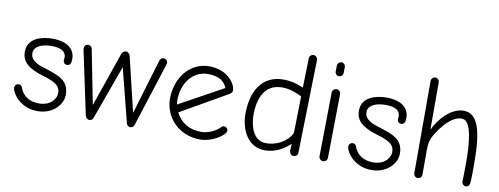

<svg xmlns="http://www.w3.org/2000/svg" viewBox="-59 -998 3376 1300"><g transform="rotate(10 1629.0 -347.5)"><path d="M233 2C338 2 404 -72 404 -139C404 -239 332 -261 239 -291C199 -303 132 -322 132 -379C132 -424 182 -449 253 -449C322 -449 352 -425 352 -388C352 -379 350 -371 350 -368C350 -354 359 -341 377 -341C397 -341 405 -357 405 -387C405 -455 351 -499 250 -499C179 -499 80 -475 80 -380C80 -309 127 -271 233 -239C331 -210 351 -185 351 -140C351 -111 322 -51 233 -51C169 -51 121 -83 103 -136C100 -147 91 -155 78 -155C63 -155 51 -143 51 -128C51 -94 110 2 233 2Z M1042 -471C1042 -486 1029 -499 1014 -499C1001 -499 990 -489 987 -477L874 -99L784 -474C781 -487 769 -500 755 -500C741 -500 729 -489 726 -479L596 -104L523 -476C520 -490 510 -500 495 -500C480 -500 468 -487 468 -472C468 -469 469 -462 470 -458L562 -24C565 -11 577 0 591 0C603 0 613 -9 617 -21L751 -391L845 -22C848 -9 859 0 872 0C886 0 895 -9 899 -22L1040 -462C1041 -465 1042 -468 1042 -471Z M1523 -90C1523 -105 1512 -116 1497 -116C1490 -116 1483 -113 1479 -108C1452 -77 1394 -52 1351 -52C1270 -52 1211 -86 1174 -155L1492 -337C1508 -346 1514 -355 1514 -366C1514 -409 1456 -499 1327 -499C1191 -499 1103 -376 1103 -238C1103 -114 1199 0 1352 0C1413 0 1481 -32 1516 -72C1520 -76 1523 -83 1523 -90ZM1327 -446C1402 -446 1442 -420 1460 -373L1156 -206C1154 -217 1154 -226 1154 -237C1154 -353 1225 -446 1327 -446Z M2038 -667C2038 -683 2025 -697 2010 -697C1994 -697 1981 -684 1981 -668L1976 -467C1943 -482 1894 -498 1838 -498C1683 -498 1624 -368 1624 -226C1624 -116 1678 -4 1796 -4C1875 -4 1932 -46 1968 -79L1966 -34C1965 -17 1975 0 1994 0C2010 0 2023 -11 2023 -27ZM1679 -229C1679 -316 1704 -444 1840 -444C1899 -444 1956 -416 1975 -406L1970 -161C1969 -130 1900 -53 1796 -53C1704 -53 1679 -156 1679 -229Z M2232 -467C2232 -483 2219 -496 2203 -496C2187 -496 2174 -483 2174 -467L2168 -29C2168 -13 2181 0 2197 0C2213 0 2226 -13 2226 -29ZM2203 -585C2218 -585 2230 -596 2231 -612L2232 -653C2232 -667 2220 -681 2205 -681C2190 -681 2177 -669 2177 -654L2176 -613C2176 -598 2188 -585 2203 -585Z M2530 2C2635 2 2701 -72 2701 -139C2701 -239 2629 -261 2536 -291C2496 -303 2429 -322 2429 -379C2429 -424 2479 -449 2550 -449C2619 -449 2649 -425 2649 -388C2649 -379 2647 -371 2647 -368C2647 -354 2656 -341 2674 -341C2694 -341 2702 -357 2702 -387C2702 -455 2648 -499 2547 -499C2476 -499 2377 -475 2377 -380C2377 -309 2424 -271 2530 -239C2628 -210 2648 -185 2648 -140C2648 -111 2619 -51 2530 -51C2466 -51 2418 -83 2400 -136C2397 -147 2388 -155 2375 -155C2360 -155 2348 -143 2348 -128C2348 -94 2407 2 2530 2Z M3205 -27C3208 -57 3208 -96 3208 -162C3208 -388 3175 -502 3076 -502C2993 -502 2912 -416 2876 -336V-661C2876 -676 2865 -690 2848 -690C2832 -690 2820 -676 2820 -661V-27C2820 -12 2833 1 2848 1C2863 1 2876 -10 2876 -29V-193C2876 -227 2879 -257 2891 -282C2907 -316 2986 -447 3071 -447C3107 -447 3153 -415 3153 -154C3153 -94 3151 -42 3151 -27C3151 -12 3165 0 3178 0C3193 0 3204 -12 3205 -27Z"/></g></svg>

Font: Comic Neue
Style: Normal
Weight: 400
Designer: Craig Rozynski
Foundry: Craig Rozynski
Version: Version 2.003